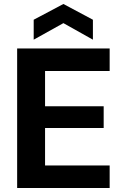

<svg xmlns="http://www.w3.org/2000/svg" viewBox="-20 -943 622 963"><path d="M66 0V-700H530V-587H206V-410H500V-301H206V-113H530V0ZM149 -744V-844L298 -923L446 -844V-744L298 -827Z"/></svg>

Font: DM Sans 24pt ExtraBold
Style: Regular
Weight: 800
Designer: Colophon Foundry, Jonny Pinhorn
Foundry: Colophon Foundry
Version: Version 4.004;gftools[0.9.30]